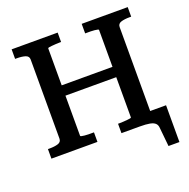

<svg xmlns="http://www.w3.org/2000/svg" viewBox="-151 -855 1155 1172"><g transform="rotate(-20 427.0 -269.0)"><path d="M209 -399H632V-332H209ZM48 0V-62H59Q92 -62 114 -69Q136 -76 136 -98V-612Q136 -634 114 -641Q92 -648 59 -648H48V-710H347V-649H338Q326 -649 312 -648Q298 -647 286 -646Q274 -645 267 -643.5Q260 -642 260 -639V-71Q260 -68 267 -66.5Q274 -65 286 -63.5Q298 -62 312 -62Q326 -62 338 -62H347V0ZM503 0V-61H512Q525 -61 539 -62Q553 -63 564.5 -64Q576 -65 583 -66.5Q590 -68 590 -71V-639Q590 -642 583 -643.5Q576 -645 564.5 -646.5Q553 -648 539 -648Q525 -648 512 -648H503V-710H802V-648H792Q758 -648 736 -641Q714 -634 714 -612V0ZM622 0H593V-67H817V172H746L734 51Q733 31 721.5 20Q710 9 686 4.5Q662 0 622 0Z"/></g></svg>

Font: Roboto Serif Medium
Style: Regular
Weight: 500
Designer: Greg Gazdowicz
Foundry: Commercial Type
Version: Version 1.008